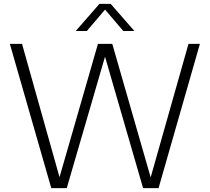

<svg xmlns="http://www.w3.org/2000/svg" viewBox="-20 -965 1076 985"><path d="M243 0 30.5 -740H93L292.5 -30.5H278L482.5 -740H556L760 -30.5H746L947 -740H1005.5L793.5 0H714L511 -701H526.5L322.5 0ZM368.5 -806 490 -945H548L669.5 -806H612.5L511.5 -924.5H526.5L425.5 -806Z"/></svg>

Font: Encode Sans Condensed Thin Light
Style: Regular
Weight: 300
Version: Version 3.002